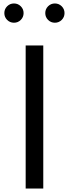

<svg xmlns="http://www.w3.org/2000/svg" viewBox="-20 -1087 398 1107"><path d="M128 0H229.5V-825H128ZM296.5 -956Q319.5 -956 335.8 -972.2Q352 -988.5 352 -1011.5Q352 -1034.5 335.8 -1050.8Q319.5 -1067 296.5 -1067Q273.5 -1067 257.2 -1050.8Q241 -1034.5 241 -1011.5Q241 -988.5 257.2 -972.2Q273.5 -956 296.5 -956ZM60.5 -956Q83.5 -956 99.8 -972.2Q116 -988.5 116 -1011.5Q116 -1034.5 99.8 -1050.8Q83.5 -1067 60.5 -1067Q37.5 -1067 21.2 -1050.8Q5 -1034.5 5 -1011.5Q5 -988.5 21.2 -972.2Q37.5 -956 60.5 -956Z"/></svg>

Font: Spartan Medium
Style: Regular
Weight: 500
Designer: Matt Bailey, Mirko Velimirovic
Foundry: Matt Bailey
Version: Version 1.003; ttfautohint (v1.8.3)